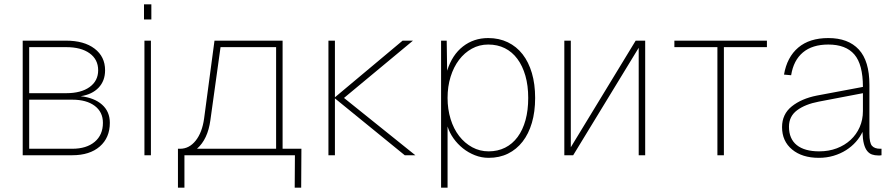

<svg xmlns="http://www.w3.org/2000/svg" viewBox="-20 -718 4132 888"><path d="M85 0V-530H285Q369 -530 417.5 -493Q466 -456 466 -393Q466 -344 436 -312.5Q406 -281 353 -273Q416 -266 452 -234Q488 -202 488 -150Q488 -81 441.5 -40.5Q395 0 314 0ZM115 -30H314Q380 -30 418 -62Q456 -94 456 -150Q456 -200 418 -228.5Q380 -257 314 -257H115ZM115 -287H286Q355 -287 394.5 -315.5Q434 -344 434 -393Q434 -443 394.5 -471.5Q355 -500 286 -500H115Z M648 0V-530H678V0ZM646 -628V-698H680V-628Z M803 150V-30H813Q855 -30 885 -67.5Q915 -105 924 -170L972 -530H1287V-30H1374L1373 150H1343L1344 0H833V150ZM953 -162Q941 -74 891 -30H1257V-500H1000Z M1852 0 1529 -263V0H1499V-530H1529V-268L1842 -530H1890L1571 -265L1901 0Z M2020 150V-530H2046L2048 -391Q2071 -464 2121 -503Q2171 -542 2238 -542Q2288 -542 2328.5 -522.5Q2369 -503 2397 -467Q2425 -431 2440 -380Q2455 -329 2455 -265Q2455 -201 2440 -150Q2425 -99 2397 -63Q2369 -27 2329.5 -7.5Q2290 12 2240 12Q2207 12 2176.5 0Q2146 -12 2121 -32Q2096 -52 2077.5 -78Q2059 -104 2050 -133V150ZM2240 -18Q2282 -18 2316 -35Q2350 -52 2374 -84.5Q2398 -117 2410.5 -162.5Q2423 -208 2423 -265Q2423 -322 2410 -367.5Q2397 -413 2373 -445.5Q2349 -478 2315 -495Q2281 -512 2238 -512Q2197 -512 2162.5 -493Q2128 -474 2103 -441Q2078 -408 2064 -363Q2050 -318 2050 -265Q2050 -213 2064 -167.5Q2078 -122 2103.5 -89Q2129 -56 2164 -37Q2199 -18 2240 -18Z M2590 0V-530H2620V-37L2920 -530H2964V0H2934V-497L2631 0Z M3298 0V-500H3099V-530H3527V-500H3328V0Z M3767 12Q3690 12 3643.5 -26.5Q3597 -65 3597 -130Q3597 -190 3642 -226Q3687 -262 3758 -276L3971 -316Q3971 -420 3931.5 -466Q3892 -512 3811 -512Q3737 -512 3693.5 -475.5Q3650 -439 3639 -370L3606 -373Q3620 -454 3672 -498Q3724 -542 3811 -542Q3903 -542 3952 -489Q4001 -436 4001 -326V-100Q4001 -57 4013 -43.5Q4025 -30 4051 -30H4057V0Q4052 1 4049 1Q4046 1 4042 1Q4026 1 4013 -3.5Q4000 -8 3990.5 -20Q3981 -32 3975.5 -53Q3970 -74 3969 -108Q3958 -84 3938.5 -62Q3919 -40 3893 -23.5Q3867 -7 3835 2.5Q3803 12 3767 12ZM3769 -18Q3813 -18 3850 -32Q3887 -46 3914 -71Q3941 -96 3956 -130Q3971 -164 3971 -204V-287L3767 -248Q3704 -236 3666.5 -208Q3629 -180 3629 -132Q3629 -76 3665 -47Q3701 -18 3769 -18Z"/></svg>

Font: Geist Thin
Style: Regular
Weight: 400
Designer: Basement.studio, Andrés Briganti, Mateo Zaragoza
Foundry: Basement.studio, Vercel, Andrés Briganti, Guido Ferreyra, Mateo Zaragoza
Version: Version 1.401